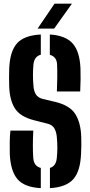

<svg xmlns="http://www.w3.org/2000/svg" viewBox="-20 -992 481 1021"><path d="M245.5 8.5V-99Q278 -108.5 282 -151Q285 -180.5 285 -207Q285 -233.5 282 -264.5Q280 -289.5 269.5 -308.5Q259 -327.5 234 -334L159.5 -353Q86.5 -372 58.8 -416.2Q31 -460.5 29 -534Q28 -558.5 28.2 -581Q28.5 -603.5 29 -626.5Q32.5 -718.5 70.2 -761.2Q108 -804 197 -808.5V-701Q162.5 -692 158 -650Q152.5 -593 158 -534Q160 -507.5 171 -489.8Q182 -472 209 -465.5L274.5 -450Q352 -431 380.8 -385Q409.5 -339 412 -264.5Q413 -240 412.5 -218.8Q412 -197.5 411 -174.5Q407.5 -82 369.8 -39.2Q332 3.5 245.5 8.5ZM282.5 -505.5Q284 -541.5 284.5 -577.8Q285 -614 283.5 -650Q281.5 -690.5 245 -700.5V-808.5Q328.5 -803.5 366.5 -760.8Q404.5 -718 408 -626.5Q409 -603 408.5 -569.8Q408 -536.5 406.5 -505.5ZM197 8.5Q110.5 4 73.2 -39Q36 -82 32 -174.5Q31.5 -204 31.8 -235.8Q32 -267.5 35.5 -297.5H157Q155 -258.5 154.8 -221Q154.5 -183.5 157 -151Q160.5 -108 197 -99ZM180 -840 270 -972.5H362.5L268 -840Z"/></svg>

Font: Big Shoulders Stencil Display ExtraBold
Style: Regular
Weight: 800
Designer: Patric King
Foundry: XO Type Co
Version: Version 1.000